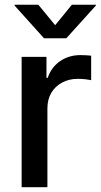

<svg xmlns="http://www.w3.org/2000/svg" viewBox="-20 -777 419 797"><path d="M69.8 0V-541H172.9V-454.1H178.2Q192.9 -498 229.5 -523.2Q266.1 -548.3 314 -548.3Q324.7 -548.3 337.4 -547.6Q350.1 -546.9 358.4 -545.9V-444.3Q352.5 -445.8 336.2 -447.8Q319.8 -449.7 302.2 -449.7Q266.6 -449.7 237.8 -434.3Q209 -418.9 192.9 -391.6Q176.8 -364.3 176.8 -327.1V0ZM139.2 -757.3 209 -672.4 278.3 -757.3H377.9V-753.9L255.4 -618.2H162.6L40.5 -753.9V-757.3Z"/></svg>

Font: Inter 17pt Medium
Style: Regular
Weight: 500
Version: Version 4.001;git-66647c0bb